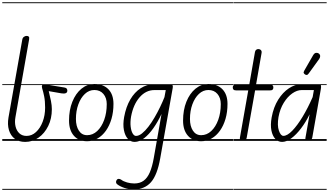

<svg xmlns="http://www.w3.org/2000/svg" viewBox="-25 -1246 2909 1698"><path d="M197.5 9Q142 9 105.2 -19Q68.5 -47 54 -95.8Q39.5 -144.5 50 -206.5L172 -895.5Q174.5 -911.5 186.2 -920Q198 -928.5 210 -928.5Q223 -928.5 229.2 -922.2Q235.5 -916 232.5 -898L111.5 -209.5Q103.5 -165.5 112.5 -127.8Q121.5 -90 146.2 -67Q171 -44 209.5 -44Q256 -44 293.2 -78Q330.5 -112 352.2 -169Q374 -226 374 -294.5Q374 -352.5 365.5 -394.5Q357 -436.5 348 -464Q345.5 -471.5 345.2 -481Q345 -490.5 351.5 -496.5Q358 -502.5 376.5 -499.5L542.5 -472.5Q559 -470 564.8 -462.2Q570.5 -454.5 570.5 -445.5Q570.5 -427 556 -421.8Q541.5 -416.5 518 -420.5L406 -440Q418 -391.5 425.8 -352.5Q433.5 -313.5 433.5 -280Q433.5 -197 401.5 -131.8Q369.5 -66.5 316 -28.8Q262.5 9 197.5 9ZM197.5 9Q142 9 105.2 -19Q68.5 -47 54 -95.8Q39.5 -144.5 50 -206.5L172 -895.5Q174.5 -911.5 186.2 -920Q198 -928.5 210 -928.5Q223 -928.5 229.2 -922.2Q235.5 -916 232.5 -898L111.5 -209.5Q103.5 -165.5 112.5 -127.8Q121.5 -90 146.2 -67Q171 -44 209.5 -44Q256 -44 293.2 -78Q330.5 -112 352.2 -169Q374 -226 374 -294.5Q374 -352.5 365.5 -394.5Q357 -436.5 348 -464Q345.5 -471.5 345.2 -481Q345 -490.5 351.5 -496.5Q358 -502.5 376.5 -499.5L542.5 -472.5Q559 -470 564.8 -462.2Q570.5 -454.5 570.5 -445.5Q570.5 -427 556 -421.8Q541.5 -416.5 518 -420.5L406 -440Q418 -391.5 425.8 -352.5Q433.5 -313.5 433.5 -280Q433.5 -197 401.5 -131.8Q369.5 -66.5 316 -28.8Q262.5 9 197.5 9ZM-5 424.5H546V432.5H-5ZM-5 -16H546V0H-5ZM-5 -501.5H546V-493.5H-5ZM-5 -1226H546V-1218H-5Z M745.5 3Q671 3 628.2 -45.8Q585.5 -94.5 585.5 -179.5Q585.5 -273 614.8 -346Q644 -419 694.8 -461Q745.5 -503 809.5 -503Q888.5 -503 933.5 -456.8Q978.5 -410.5 978.5 -327Q978.5 -255.5 961 -195.2Q943.5 -135 912 -90.5Q880.5 -46 838 -21.5Q795.5 3 745.5 3ZM745.5 -50.5Q795.5 -50.5 834.8 -87.2Q874 -124 896.5 -186.2Q919 -248.5 919 -325.5Q919 -380.5 889.5 -415.2Q860 -450 809.5 -450Q762.5 -450 725.8 -415.5Q689 -381 667.8 -323Q646.5 -265 646.5 -194Q646.5 -130.5 672.5 -90.5Q698.5 -50.5 745.5 -50.5ZM745.5 3Q671 3 628.2 -45.8Q585.5 -94.5 585.5 -179.5Q585.5 -273 614.8 -346Q644 -419 694.8 -461Q745.5 -503 809.5 -503Q888.5 -503 933.5 -456.8Q978.5 -410.5 978.5 -327Q978.5 -255.5 961 -195.2Q943.5 -135 912 -90.5Q880.5 -46 838 -21.5Q795.5 3 745.5 3ZM745.5 -50.5Q795.5 -50.5 834.8 -87.2Q874 -124 896.5 -186.2Q919 -248.5 919 -325.5Q919 -380.5 889.5 -415.2Q860 -450 809.5 -450Q762.5 -450 725.8 -415.5Q689 -381 667.8 -323Q646.5 -265 646.5 -194Q646.5 -130.5 672.5 -90.5Q698.5 -50.5 745.5 -50.5ZM536 424.5H1027V432.5H536ZM536 -16H1027V0H536ZM536 -501.5H1027V-493.5H536ZM536 -1226H1027V-1218H536Z M1160 428.5Q1115 428.5 1075.8 416Q1036.5 403.5 1010 382.5Q1001.5 375.5 1001 364.2Q1000.5 353 1009.5 342.5Q1015 335.5 1025.2 335.8Q1035.5 336 1046.5 343Q1067 358.5 1099 367.5Q1131 376.5 1162.5 376.5Q1212 376.5 1245.2 352.2Q1278.5 328 1300 278Q1321.5 228 1335 151L1403.5 -238Q1371 -169 1331.8 -113Q1292.5 -57 1250 -24Q1207.5 9 1165 9Q1130.5 9 1105.5 -18.5Q1080.5 -46 1070.8 -95.8Q1061 -145.5 1073 -212Q1089.5 -301.5 1127.2 -366Q1165 -430.5 1218.8 -465.5Q1272.5 -500.5 1336.5 -500.5H1476.5Q1495.5 -500.5 1500.5 -493Q1505.5 -485.5 1502.5 -468.5L1392 154Q1366 301.5 1310.5 365Q1255 428.5 1160 428.5ZM1177.5 -44Q1203 -44 1231 -66.2Q1259 -88.5 1287.5 -125.5Q1316 -162.5 1342.2 -207.8Q1368.5 -253 1391 -299.8Q1413.5 -346.5 1429.5 -387L1441 -449.5H1341Q1265.5 -449.5 1209.8 -385.8Q1154 -322 1134 -214.5Q1126 -165.5 1130.5 -126.8Q1135 -88 1148 -66Q1161 -44 1177.5 -44ZM1160 428.5Q1115 428.5 1075.8 416Q1036.5 403.5 1010 382.5Q1001.5 375.5 1001 364.2Q1000.5 353 1009.5 342.5Q1015 335.5 1025.2 335.8Q1035.5 336 1046.5 343Q1067 358.5 1099 367.5Q1131 376.5 1162.5 376.5Q1212 376.5 1245.2 352.2Q1278.5 328 1300 278Q1321.5 228 1335 151L1403.5 -238Q1371 -169 1331.8 -113Q1292.5 -57 1250 -24Q1207.5 9 1165 9Q1130.5 9 1105.5 -18.5Q1080.5 -46 1070.8 -95.8Q1061 -145.5 1073 -212Q1089.5 -301.5 1127.2 -366Q1165 -430.5 1218.8 -465.5Q1272.5 -500.5 1336.5 -500.5H1476.5Q1495.5 -500.5 1500.5 -493Q1505.5 -485.5 1502.5 -468.5L1392 154Q1366 301.5 1310.5 365Q1255 428.5 1160 428.5ZM1177.5 -44Q1203 -44 1231 -66.2Q1259 -88.5 1287.5 -125.5Q1316 -162.5 1342.2 -207.8Q1368.5 -253 1391 -299.8Q1413.5 -346.5 1429.5 -387L1441 -449.5H1341Q1265.5 -449.5 1209.8 -385.8Q1154 -322 1134 -214.5Q1126 -165.5 1130.5 -126.8Q1135 -88 1148 -66Q1161 -44 1177.5 -44ZM1011 424.5H1553V432.5H1011ZM1011 -16H1553V0H1011ZM1011 -501.5H1553V-493.5H1011ZM1011 -1226H1553V-1218H1011Z M1754 3Q1679.5 3 1636.8 -45.8Q1594 -94.5 1594 -179.5Q1594 -273 1623.2 -346Q1652.5 -419 1703.2 -461Q1754 -503 1818 -503Q1897 -503 1942 -456.8Q1987 -410.5 1987 -327Q1987 -255.5 1969.5 -195.2Q1952 -135 1920.5 -90.5Q1889 -46 1846.5 -21.5Q1804 3 1754 3ZM1754 -50.5Q1804 -50.5 1843.2 -87.2Q1882.5 -124 1905 -186.2Q1927.5 -248.5 1927.5 -325.5Q1927.5 -380.5 1898 -415.2Q1868.5 -450 1818 -450Q1771 -450 1734.2 -415.5Q1697.5 -381 1676.2 -323Q1655 -265 1655 -194Q1655 -130.5 1681 -90.5Q1707 -50.5 1754 -50.5ZM1754 3Q1679.5 3 1636.8 -45.8Q1594 -94.5 1594 -179.5Q1594 -273 1623.2 -346Q1652.5 -419 1703.2 -461Q1754 -503 1818 -503Q1897 -503 1942 -456.8Q1987 -410.5 1987 -327Q1987 -255.5 1969.5 -195.2Q1952 -135 1920.5 -90.5Q1889 -46 1846.5 -21.5Q1804 3 1754 3ZM1754 -50.5Q1804 -50.5 1843.2 -87.2Q1882.5 -124 1905 -186.2Q1927.5 -248.5 1927.5 -325.5Q1927.5 -380.5 1898 -415.2Q1868.5 -450 1818 -450Q1771 -450 1734.2 -415.5Q1697.5 -381 1676.2 -323Q1655 -265 1655 -194Q1655 -130.5 1681 -90.5Q1707 -50.5 1754 -50.5ZM1544.5 424.5H2035.5V432.5H1544.5ZM1544.5 -16H2035.5V0H1544.5ZM1544.5 -501.5H2035.5V-493.5H1544.5ZM1544.5 -1226H2035.5V-1218H1544.5Z M2122 0Q2109 0 2101.5 -6.5Q2094 -13 2096.5 -27L2170.5 -446.5H2065Q2047 -446.5 2040.2 -453.5Q2033.5 -460.5 2033.5 -472.5Q2033.5 -484 2039.8 -490.8Q2046 -497.5 2064.5 -497.5H2179.5L2230 -786.5Q2232.5 -799.5 2240.8 -805.8Q2249 -812 2259 -812Q2268.5 -812 2275.8 -808Q2283 -804 2286.8 -796.5Q2290.5 -789 2288.5 -778.5L2239.5 -497.5H2361.5Q2380 -497.5 2386.2 -490.8Q2392.5 -484 2392.5 -472.5Q2392.5 -460.5 2386.2 -453.5Q2380 -446.5 2361.5 -446.5H2231L2156.5 -27Q2154 -12.5 2144.5 -6.2Q2135 0 2122 0ZM2122 0Q2109 0 2101.5 -6.5Q2094 -13 2096.5 -27L2170.5 -446.5H2065Q2047 -446.5 2040.2 -453.5Q2033.5 -460.5 2033.5 -472.5Q2033.5 -484 2039.8 -490.8Q2046 -497.5 2064.5 -497.5H2179.5L2230 -786.5Q2232.5 -799.5 2240.8 -805.8Q2249 -812 2259 -812Q2268.5 -812 2275.8 -808Q2283 -804 2286.8 -796.5Q2290.5 -789 2288.5 -778.5L2239.5 -497.5H2361.5Q2380 -497.5 2386.2 -490.8Q2392.5 -484 2392.5 -472.5Q2392.5 -460.5 2386.2 -453.5Q2380 -446.5 2361.5 -446.5H2231L2156.5 -27Q2154 -12.5 2144.5 -6.2Q2135 0 2122 0ZM2038.5 424.5H2337.5V432.5H2038.5ZM2038.5 -16H2337.5V0H2038.5ZM2038.5 -501.5H2337.5V-493.5H2038.5ZM2038.5 -1226H2337.5V-1218H2038.5Z M2469.5 9Q2435.5 9 2410.2 -17.2Q2385 -43.5 2375.2 -92.2Q2365.5 -141 2377.5 -208Q2394 -298.5 2435 -364Q2476 -429.5 2529.8 -465Q2583.5 -500.5 2638 -500.5H2798.5Q2811 -500.5 2813.5 -489.2Q2816 -478 2812.5 -458.5L2736.5 -28Q2735.5 -23 2729.8 -11.5Q2724 0 2700 0Q2681 0 2677.8 -9Q2674.5 -18 2676 -25.5L2713 -235Q2679.5 -166 2637.5 -110.8Q2595.5 -55.5 2552 -23.2Q2508.5 9 2469.5 9ZM2481.5 -44.5Q2515.5 -44.5 2559.8 -90Q2604 -135.5 2651 -213.2Q2698 -291 2740 -387.5L2751 -449.5H2643Q2602 -449.5 2559.8 -420Q2517.5 -390.5 2484.5 -337Q2451.5 -283.5 2438 -211Q2425.5 -136.5 2441.5 -90.5Q2457.5 -44.5 2481.5 -44.5ZM2469.5 9Q2435.5 9 2410.2 -17.2Q2385 -43.5 2375.2 -92.2Q2365.5 -141 2377.5 -208Q2394 -298.5 2435 -364Q2476 -429.5 2529.8 -465Q2583.5 -500.5 2638 -500.5H2798.5Q2811 -500.5 2813.5 -489.2Q2816 -478 2812.5 -458.5L2736.5 -28Q2735.5 -23 2729.8 -11.5Q2724 0 2700 0Q2681 0 2677.8 -9Q2674.5 -18 2676 -25.5L2713 -235Q2679.5 -166 2637.5 -110.8Q2595.5 -55.5 2552 -23.2Q2508.5 9 2469.5 9ZM2481.5 -44.5Q2515.5 -44.5 2559.8 -90Q2604 -135.5 2651 -213.2Q2698 -291 2740 -387.5L2751 -449.5H2643Q2602 -449.5 2559.8 -420Q2517.5 -390.5 2484.5 -337Q2451.5 -283.5 2438 -211Q2425.5 -136.5 2441.5 -90.5Q2457.5 -44.5 2481.5 -44.5ZM2331 424.5H2864V432.5H2331ZM2331 -16H2864V0H2331ZM2331 -501.5H2864V-493.5H2331ZM2331 -1226H2864V-1218H2331Z M2673.5 -587Q2665.5 -592 2661.5 -599.5Q2657.5 -607 2666.5 -622.5L2743.5 -756.5Q2756 -778 2771.2 -778.8Q2786.5 -779.5 2795.5 -772Q2807 -761.5 2806.5 -748.8Q2806 -736 2797.5 -724L2705 -596Q2696 -583.5 2688.2 -583.2Q2680.5 -583 2673.5 -587ZM2673.5 -587Q2665.5 -592 2661.5 -599.5Q2657.5 -607 2666.5 -622.5L2743.5 -756.5Q2756 -778 2771.2 -778.8Q2786.5 -779.5 2795.5 -772Q2807 -761.5 2806.5 -748.8Q2806 -736 2797.5 -724L2705 -596Q2696 -583.5 2688.2 -583.2Q2680.5 -583 2673.5 -587Z"/></svg>

Font: Edu AU VIC WA NT Guides
Style: Regular
Weight: 400
Designer: Tina and Corey Anderson, Eben Sorkin, Mirko Velimirovic
Foundry: Google for Education
Version: Version 1.001